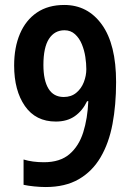

<svg xmlns="http://www.w3.org/2000/svg" viewBox="-20 -744 531 774"><path d="M448 -413Q448 -321 433.5 -244Q419 -167 385.5 -110Q352 -53 297.5 -21.5Q243 10 164 10Q143 10 118 7.5Q93 5 75 1V-101Q111 -90 157 -90Q222 -90 260 -122.5Q298 -155 315.5 -210.5Q333 -266 336 -336H331Q313 -298 282 -276Q251 -254 205 -254Q124 -254 80.5 -316.5Q37 -379 37 -480Q37 -553 60.5 -608Q84 -663 129 -693.5Q174 -724 239 -724Q334 -724 391 -644.5Q448 -565 448 -413ZM240 -622Q200 -622 177.5 -587.5Q155 -553 155 -482Q155 -420 175.5 -386.5Q196 -353 237 -353Q267 -353 287.5 -370Q308 -387 318 -413Q328 -439 328 -465Q328 -488 324 -514.5Q320 -541 310 -565.5Q300 -590 282.5 -606Q265 -622 240 -622Z"/></svg>

Font: Noto Sans Khmer UI Condensed SemiBold
Style: Regular
Weight: 600
Width: 3
Designer: Danh Hong and the Monotype Design Team
Foundry: Monotype Imaging Inc.
Version: Version 2.002; ttfautohint (v1.8.4.7-5d5b)